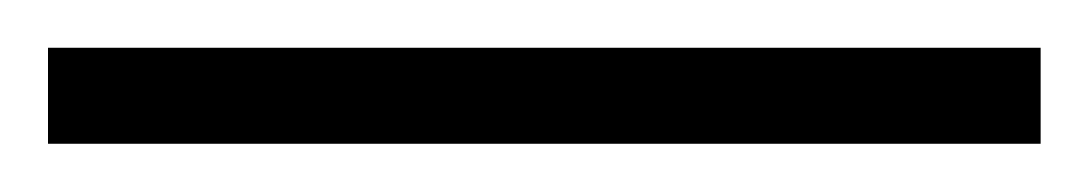

<svg xmlns="http://www.w3.org/2000/svg" viewBox="-22 69 454 80"><path d="M411.6 128.9H-2V88.9H411.6Z"/></svg>

Font: Open Sans SemiCondensed Light
Style: Regular
Weight: 300
Width: 4
Designer: Monotype Design Team
Foundry: Monotype Imaging Inc.
Version: Version 3.000